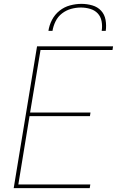

<svg xmlns="http://www.w3.org/2000/svg" viewBox="-20 -975 640 995"><path d="M51 0 172 -735H566L563 -716H190L136 -392H449L446 -373H133L75 -19H448L445 0ZM231 -815Q235 -844 249.5 -872Q264 -900 288.5 -919.5Q313 -939 343 -947Q373 -955 402 -955Q431 -955 458.5 -947Q486 -939 504 -919.5Q522 -900 527 -872Q532 -844 528 -815H507Q511 -840 506.5 -864.5Q502 -889 486.5 -905.5Q471 -922 447.5 -929Q424 -936 399 -936Q374 -936 348.5 -929Q323 -922 301.5 -905.5Q280 -889 268 -864.5Q256 -840 252 -815Z"/></svg>

Font: Iosevka SS04 Th Ex Obl
Style: Regular
Weight: 100
Width: 7
Italic angle: -9°
Monospace: yes
Designer: Belleve Invis
Foundry: Belleve Invis
Version: Version 19.0.0; ttfautohint (v1.8.4)